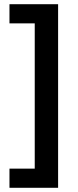

<svg xmlns="http://www.w3.org/2000/svg" viewBox="-20 -734 370 912"><path d="M25 67V158H256V-714H25V-623H145V67Z"/></svg>

Font: Noto Sans Myanmar SemiBold
Style: Regular
Weight: 600
Designer: Monotype Design Team
Foundry: Monotype Imaging Inc.
Version: Version 2.107